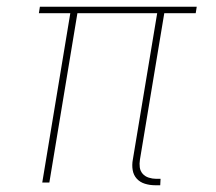

<svg xmlns="http://www.w3.org/2000/svg" viewBox="-20 -540 640 568"><path d="M454 8H438Q423 8 408.5 3.5Q394 -1 384.5 -11.5Q375 -22 372.5 -37Q370 -52 373 -68L445 -501H209L126 0H105L188 -501H95L98 -520H562L559 -501H466L394 -68Q392 -56 393.5 -45Q395 -34 402 -26Q409 -18 420 -14.5Q431 -11 442 -11H455Z"/></svg>

Font: Iosevka Aile Thin
Style: Italic
Weight: 100
Italic angle: -9°
Designer: Belleve Invis
Foundry: Belleve Invis
Version: Version 31.1.0; ttfautohint (v1.8.4)